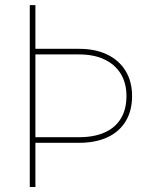

<svg xmlns="http://www.w3.org/2000/svg" viewBox="-20 -748 624 768"><path d="M99.1 -727.5H121.6V0H99.1ZM111.8 -552.7H296.4Q361.3 -552.7 408.9 -529.8Q456.5 -506.8 482.4 -464.4Q508.3 -421.9 508.3 -363.8Q508.3 -305.2 482.9 -263.2Q457.5 -221.2 410.2 -199Q362.8 -176.8 296.4 -176.8H111.8V-199.2H296.4Q356.4 -199.2 398.9 -218.3Q441.4 -237.3 463.6 -274.2Q485.8 -311 485.8 -363.8Q485.8 -416 462.9 -453.1Q439.9 -490.2 397.7 -510.3Q355.5 -530.3 296.4 -530.3H111.8Z"/></svg>

Font: Inter 16pt Thin
Style: Regular
Weight: 250
Version: Version 4.001;git-66647c0bb